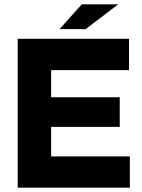

<svg xmlns="http://www.w3.org/2000/svg" viewBox="-20 -870 658 890"><path d="M62 0V-690H217V0ZM130 0V-145H582V0ZM130 -282V-419H535V-282ZM130 -545V-690H578V-545ZM256 -735 359 -850H528L377 -735Z"/></svg>

Font: Radio Canada Big
Style: Regular
Weight: 400
Designer: Étienne Aubert Bonn
Foundry: Coppers and Brasses
Version: Version 1.001